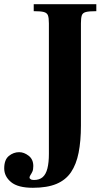

<svg xmlns="http://www.w3.org/2000/svg" viewBox="-88 -680 507 911"><path d="M68 211Q-3 211 -35.5 184Q-68 157 -68 119Q-68 78 -46 60Q-24 42 3 42Q26 42 48 59Q70 76 70 108Q70 125 65.5 134.5Q61 144 56.5 150.5Q52 157 52 164Q52 166 57 170Q62 174 73 174Q99 174 114.5 160.5Q130 147 137 119Q144 91 144 50V-569Q144 -595 139.5 -607Q135 -619 120 -623Q105 -627 72 -627V-660H369V-627Q335 -627 319.5 -623Q304 -619 300 -606.5Q296 -594 296 -569V-84Q296 -11 285 44.5Q274 100 249 137Q224 174 180 192.5Q136 211 68 211Z"/></svg>

Font: Frank Ruhl Libre
Style: Bold
Weight: 700
Designer: Yanek Iontef
Foundry: Fontef
Version: Version 6.004